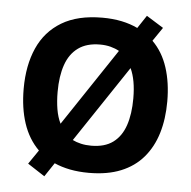

<svg xmlns="http://www.w3.org/2000/svg" viewBox="-55 -807 901 906"><g transform="rotate(5 395.5 -353.5)"><path d="M735.3 -358Q735.3 -275 714.9 -207.5Q694.5 -140 652.7 -91Q610.9 -42 546.9 -16Q483 10 395.3 10Q347.2 10 306.2 2Q265.2 -6.1 231.6 -21.1L187.9 44.4L106.8 -8.4L152.1 -74.5Q102.6 -123.5 78.7 -195.6Q54.9 -267.7 54.9 -359Q54.9 -469.6 91.5 -551.9Q128.1 -634.2 203.8 -679.6Q279.4 -725 396.3 -725Q445.2 -725 487.3 -716.4Q529.3 -707.7 563.9 -691L604.4 -752.1L684.9 -701.9L640.6 -637.1Q689.1 -589.1 712.2 -517.8Q735.3 -446.6 735.3 -358ZM574.4 -358Q574.4 -445.5 549 -499.6L307.1 -137.7Q324.5 -128.9 346.8 -123.8Q369.1 -118.6 395.3 -118.6Q459.2 -118.6 498.5 -147.5Q537.8 -176.4 556.1 -230.1Q574.4 -283.9 574.4 -358ZM215.8 -358Q215.8 -313.5 222.1 -276Q228.4 -238.5 242.7 -209.4L487.2 -575.6Q468.9 -585.9 445.9 -591.9Q422.8 -597.8 396.3 -597.8Q333 -597.8 293 -568.8Q253 -539.8 234.4 -486.3Q215.8 -432.7 215.8 -358Z"/></g></svg>

Font: Noto Sans Khmer UI
Style: Regular
Weight: 400
Designer: Danh Hong and the Monotype Design Team
Foundry: Monotype Imaging Inc.
Version: Version 2.002